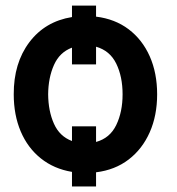

<svg xmlns="http://www.w3.org/2000/svg" viewBox="-20 -610 634 689"><path d="M324.7 -589.8V-550.3Q392.6 -542 441.7 -504.9Q490.7 -467.8 517.3 -408Q543.9 -348.1 543.9 -271.5Q543.9 -195.3 517.3 -135.3Q490.7 -75.2 441.7 -37.6Q392.6 0 324.7 8.3V59.1H238.3V6.8Q173.8 -3.9 126.7 -41.5Q79.6 -79.1 54.4 -138.2Q29.3 -197.3 29.3 -271.5Q28.8 -383.3 85.2 -458.3Q141.6 -533.2 238.3 -548.8V-589.8ZM324.7 -156.7V-100.6Q374.5 -114.3 397.2 -161.4Q419.9 -208.5 419.9 -271.5Q419.9 -335 397.2 -381.6Q374.5 -428.2 324.7 -442.4V-378.9H238.3V-439Q193.8 -422.4 173.6 -376.7Q153.3 -331.1 152.8 -271.5Q153.3 -211.4 173.6 -166Q193.8 -120.6 238.3 -104V-156.7Z"/></svg>

Font: Inter Display Semi Bold
Style: Regular
Weight: 600
Designer: Rasmus Andersson
Foundry: rsms
Version: Version 4.000;git-37864ae